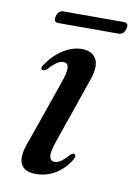

<svg xmlns="http://www.w3.org/2000/svg" viewBox="-72 -626 478 684"><g transform="rotate(10 167.5 -284.0)"><path d="M164 -45Q173.5 -45 185 -52.2Q196.5 -59.5 214 -79.5Q223.5 -87.5 229 -84.5Q237 -79.5 228.5 -64.5Q208.5 -31 176.5 -11Q144.5 9 104.5 9Q63.5 9 50.8 -17Q38 -43 58 -95.5L137 -321.5Q153.5 -367.5 151.2 -384.2Q149 -401 133 -401Q123 -401 110.8 -393.2Q98.5 -385.5 80 -365Q69.5 -358 64 -360.5Q55 -365 64.5 -378Q88.5 -414.5 122.2 -436.2Q156 -458 190.5 -458Q228 -458 242.8 -431Q257.5 -404 235.5 -346L157 -119Q142 -76 145.5 -60.5Q149 -45 164 -45ZM78 -556.5Q83.5 -578.5 102.5 -578.5H321Q339.5 -578.5 333.5 -556.5Q327.5 -534.5 309 -534.5H90.5Q72.5 -534.5 78 -556.5Z"/></g></svg>

Font: Fraunces 72pt S000
Style: Italic
Weight: 400
Italic angle: -16°
Version: Version 1.000; ttfautohint (v1.8.3)